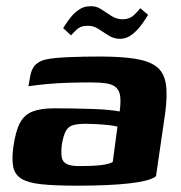

<svg xmlns="http://www.w3.org/2000/svg" viewBox="-20 -583 574 608"><path d="M224 5Q154 5 111.5 0.5Q69 -4 48 -17Q27 -30 22 -54Q17 -78 22 -116Q29 -167 43 -193.5Q57 -220 83.5 -230Q110 -240 151 -240Q177 -240 209 -239.5Q241 -239 272.5 -238Q304 -237 327 -234.5Q350 -232 359 -230Q363 -261 360.5 -279Q358 -297 347 -306.5Q336 -316 316.5 -319Q297 -322 268 -322Q234 -322 198.5 -321Q163 -320 130.5 -317Q98 -314 70 -310L75 -338Q79 -365 92.5 -378Q106 -391 127 -395Q150 -400 196.5 -402Q243 -404 296 -404Q363 -404 407.5 -397Q452 -390 475.5 -372Q499 -354 505 -318.5Q511 -283 503 -224L474 -25Q456 -10 391.5 -2.5Q327 5 224 5ZM232 -57Q272 -57 298.5 -60Q325 -63 337 -70L352 -182Q342 -185 322.5 -187Q303 -189 283.5 -190Q264 -191 252 -191Q228 -191 212.5 -187Q197 -183 189 -169Q181 -155 176 -126Q173 -101 175.5 -85.5Q178 -70 191.5 -63.5Q205 -57 232 -57ZM360 -460Q341 -460 324 -470.5Q307 -481 290.5 -492Q274 -503 253 -501Q235 -501 222.5 -489Q210 -477 205 -471L180 -494Q181 -495 187.5 -505.5Q194 -516 205 -529.5Q216 -543 231 -553Q246 -563 263 -563Q283 -565 300 -554Q317 -543 333 -532.5Q349 -522 368 -522Q390 -522 404 -535Q418 -548 424 -557L449 -536Q448 -535 441 -523.5Q434 -512 422.5 -497.5Q411 -483 395 -471.5Q379 -460 360 -460Z"/></svg>

Font: Genos Thin
Style: Bold Italic
Weight: 700
Italic angle: -8°
Version: Version 1.010